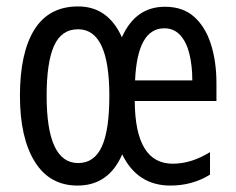

<svg xmlns="http://www.w3.org/2000/svg" viewBox="-20 -567 735 597"><path d="M493 -546Q549 -546 584 -514.5Q619 -483 636 -429Q653 -375 653 -309V-253H399Q400 -58 517 -58Q575 -58 633 -94V-24Q578 10 510 10Q407 10 360 -87Q318 10 221 10Q134 10 88 -64.5Q42 -139 42 -269Q42 -403 87 -475Q132 -547 223 -547Q316 -547 359 -451Q401 -546 493 -546ZM491 -479Q407 -479 400 -317H578Q578 -362 569 -399Q560 -436 540.5 -457.5Q521 -479 491 -479ZM223 -476Q171 -476 148 -424.5Q125 -373 125 -269Q125 -60 223 -60Q273 -60 296.5 -111Q320 -162 320 -269Q320 -476 223 -476Z"/></svg>

Font: Noto Sans Tamil ExtraCondensed
Style: Regular
Weight: 400
Width: 2
Designer: Jelle Bosma - Monotype Design Team
Foundry: Monotype Imaging Inc.
Version: Version 2.004; ttfautohint (v1.8.4.7-5d5b)